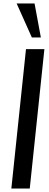

<svg xmlns="http://www.w3.org/2000/svg" viewBox="-20 -1095 285 1115"><path d="M165 -877.4 76.7 -1074.7H180.7L217.3 -877.4ZM45.9 0 130.9 -809.6H237.8L152.8 0Z"/></svg>

Font: Oswald
Style: Regular
Weight: 400
Designer: Vernon Adams
Foundry: Vernon Adams
Version: 3.0; ttfautohint (v0.94.23-7a4d-dirty) -l 8 -r 50 -G 200 -x 